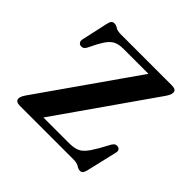

<svg xmlns="http://www.w3.org/2000/svg" viewBox="-134 -598 733 733"><g transform="rotate(45 232.0 -232.0)"><path d="M420 -420 136.5 -14.5 118.5 -32H286Q309 -32 324.5 -37Q340 -42 353 -56.8Q366 -71.5 382 -99.5L405 -141.5Q410 -150 415.5 -152.8Q421 -155.5 427.5 -154.5Q435 -153 438.2 -147.8Q441.5 -142.5 439.5 -133.5L410 -7.5Q407 4 402.8 8.8Q398.5 13.5 391.5 13.5Q382.5 13.5 372.5 6.8Q362.5 0 343 0H56Q41.5 0 35.8 -4.2Q30 -8.5 30 -15.5Q30 -21.5 32.8 -28.2Q35.5 -35 42.5 -45L325 -448.5L341 -433.5H180Q159.5 -433.5 145.2 -428.2Q131 -423 119.8 -410.2Q108.5 -397.5 96 -374L78.5 -339Q74 -331 68.8 -328Q63.5 -325 56 -326Q48.5 -327.5 45 -333.5Q41.5 -339.5 43.5 -348.5L67 -455.5Q69.5 -468 74.2 -473Q79 -478 86.5 -478Q96 -478 105.2 -471.8Q114.5 -465.5 133.5 -465.5H406Q421 -465.5 426.8 -461.5Q432.5 -457.5 432.5 -449.5Q432.5 -444 429.8 -437.2Q427 -430.5 420 -420Z"/></g></svg>

Font: Fraunces 36pt
Style: Regular
Weight: 400
Version: Version 1.000;[b76b70a41]